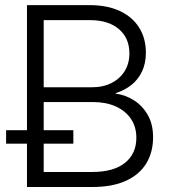

<svg xmlns="http://www.w3.org/2000/svg" viewBox="-20 -748 679 768"><path d="M87.9 0V-727.5H337.9Q408.7 -727.5 459 -704.1Q509.3 -680.7 536.4 -637.9Q563.5 -595.2 563.5 -537.1Q563.5 -494.6 548.1 -462.2Q532.7 -429.7 505.6 -408.2Q478.5 -386.7 442.9 -375.5V-373.5Q482.4 -368.2 516.4 -346.4Q550.3 -324.7 571.3 -287.8Q592.3 -251 592.3 -198.7Q592.3 -139.2 565.2 -94.5Q538.1 -49.8 483.9 -24.9Q429.7 0 349.1 0ZM154.8 -60.1H349.1Q434.6 -60.1 480 -96.7Q525.4 -133.3 525.4 -196.8Q525.4 -240.7 503.7 -272.7Q481.9 -304.7 442.9 -322.3Q403.8 -339.8 352.1 -339.8H154.8ZM154.8 -398.9H347.2Q393.1 -398.9 426.8 -416.3Q460.4 -433.6 479 -464.1Q497.6 -494.6 497.6 -534.2Q497.6 -595.7 455.6 -631.6Q413.6 -667.5 339.4 -667.5H154.8ZM4.4 -173.3V-227.1H273.4V-173.3Z"/></svg>

Font: Inter 28pt Light
Style: Regular
Weight: 300
Designer: Rasmus Andersson
Foundry: rsms
Version: Version 4.001;git-66647c0bb